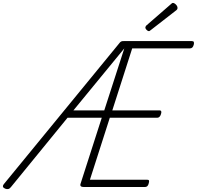

<svg xmlns="http://www.w3.org/2000/svg" viewBox="-72 -1279 1347 1313"><path d="M919 0H502Q487 0 481 -5.5Q475 -11 479 -23L624 -474H390L3 0Q-5 11 -15 13.5Q-25 16 -37 11Q-49 6 -51.5 -2Q-54 -10 -44 -22L742 -981Q749 -991 756 -995Q763 -999 776 -998H1240Q1251 -998 1253.5 -991.5Q1256 -985 1253 -973Q1249 -959 1242.5 -953.5Q1236 -948 1226 -948H832L696 -524H1021Q1028 -524 1030.5 -518Q1033 -512 1029 -499Q1025 -486 1018.5 -480Q1012 -474 1005 -474H679L543 -50H934Q945 -50 947 -44Q949 -38 945 -25Q942 -12 935.5 -6Q929 0 919 0ZM430 -524H641L778 -948ZM946 -1066Q939 -1066 930.5 -1074.5Q922 -1083 922 -1090Q922 -1092 923 -1095.5Q924 -1099 927 -1103L1096 -1250Q1100 -1254 1103.5 -1256.5Q1107 -1259 1111 -1259Q1117 -1259 1124.5 -1253.5Q1132 -1248 1137 -1240.5Q1142 -1233 1142 -1225Q1142 -1222 1141 -1218.5Q1140 -1215 1135 -1210L960 -1074Q955 -1071 952.5 -1068.5Q950 -1066 946 -1066Z"/></svg>

Font: Playwrite RO ExtraLight
Style: Regular
Weight: 250
Version: Version 1.002